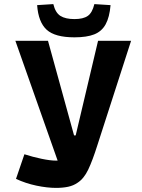

<svg xmlns="http://www.w3.org/2000/svg" viewBox="-20 -902 691 936"><path d="M253 14Q210 14 157.5 3Q105 -8 58 -30L99 -150Q139 -137 182 -128Q225 -119 253 -119H261L55 -703H214L341 -242H349L458 -703H619L455 -195Q431 -119 410 -75Q389 -31 358 -11Q338 3 312 8.5Q286 14 253 14ZM343 -720Q248 -720 207.5 -757Q167 -794 161 -877L240 -882Q250 -840 274.5 -824.5Q299 -809 343 -809Q386 -809 408 -824.5Q430 -840 440 -882L519 -877Q514 -818 495 -783.5Q476 -749 439.5 -734.5Q403 -720 343 -720Z"/></svg>

Font: Ruda SemiBold
Style: Bold
Weight: 900
Designer: Mariela Monsalve and Angelina Sanchez
Foundry: Mariela Monsalve and Angelina Sanchez
Version: Version 2.000